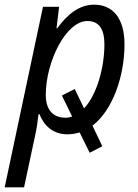

<svg xmlns="http://www.w3.org/2000/svg" viewBox="-52 -565 592 822"><path d="M-32 237H51L98 17C104 -8 110 -49 113 -76H117C136 -28 174 10 236 10C255 10 273 7 289 2L332 89L386 61L344 -27C432 -95 481 -241 481 -375C481 -488 430 -545 351 -545C287 -545 236 -503 193 -444H190L201 -536H132ZM229 -61C171 -61 144 -99 144 -159C144 -300 230 -475 322 -475C371 -475 395 -442 395 -375C395 -276 363 -160 308 -101L268 -184L213 -156L257 -66C248 -63 239 -61 229 -61Z"/></svg>

Font: Noto Sans SemiCondensed
Style: Italic
Weight: 400
Width: 4
Italic angle: -12°
Designer: Monotype Design Team
Foundry: Monotype Imaging Inc.
Version: Version 2.013